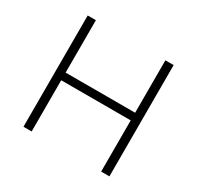

<svg xmlns="http://www.w3.org/2000/svg" viewBox="-156 -910 1119 1091"><g transform="rotate(30 404.0 -365.0)"><path d="M175.8 0H122.1V-730H175.8V-386.2H631.8V-730H686V0H631.8V-335.9H175.8Z"/></g></svg>

Font: Sora ExtraLight
Style: Regular
Weight: 200
Designer: Jonathan Barnbrook, Julián Moncada
Foundry: Barnbrook Fonts
Version: Version 2.000